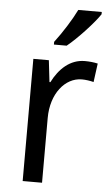

<svg xmlns="http://www.w3.org/2000/svg" viewBox="-54 -802 482 839"><g transform="rotate(5 186.5 -383.0)"><path d="M358 -756V-766H255C233 -721 195 -661 162 -618V-606H218C263 -642 333 -718 358 -756ZM303 -546C239 -546 191 -501 161 -441H157L146 -536H78V0H163V-284C163 -391 224 -465 297 -465C314 -465 334 -462 349 -458L360 -540C343 -544 322 -546 303 -546Z"/></g></svg>

Font: Noto Sans Ethiopic SemiCondensed
Style: Regular
Weight: 400
Width: 4
Designer: Monotype Design Team
Foundry: Monotype Imaging Inc.
Version: Version 2.102